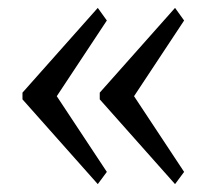

<svg xmlns="http://www.w3.org/2000/svg" viewBox="-20 -506 533 487"><path d="M37 -254V-271L228 -486L251 -454L124 -262L251 -70L228 -39ZM233 -254V-271L424 -486L447 -454L320 -262L447 -70L424 -39Z"/></svg>

Font: TavirajRegular
Style: Regular
Weight: 400
Designer: Katatrad Team
Foundry: CadsonDemak
Version: Version 1.001